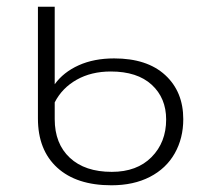

<svg xmlns="http://www.w3.org/2000/svg" viewBox="-20 -542 606 572"><path d="M93 -189V-522H143V-291Q169 -327 214.5 -347.5Q260 -368 320 -368Q418 -368 472 -318.5Q526 -269 526 -187Q526 -130 500.5 -85Q475 -40 426.5 -15Q378 10 312 10Q208 10 150.5 -42.5Q93 -95 93 -189ZM475 -186Q475 -250 432 -289.5Q389 -329 310 -329Q252 -329 208.5 -304.5Q165 -280 143 -237V-187Q143 -114 188 -72Q233 -30 313 -30Q388 -30 431.5 -74Q475 -118 475 -186Z"/></svg>

Font: Montserrat Alternates Light
Style: Regular
Weight: 300
Designer: Julieta Ulanovsky
Foundry: Julieta Ulanovsky
Version: Version 7.200